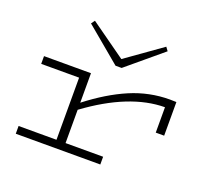

<svg xmlns="http://www.w3.org/2000/svg" viewBox="-127 -927 1216 1095"><g transform="rotate(20 481.5 -380.0)"><path d="M867 -483V-279H816V-433Q602 -432 353 -249V-47H581V0H68V-47H298V-424H68V-471H353V-292Q474 -386 589 -435Q704 -484 828 -484ZM721 -738 507 -559H470L256 -738L272 -760L488 -606L705 -760Z"/></g></svg>

Font: BioRhyme Expanded Light
Style: Regular
Weight: 300
Width: 7
Designer: Aoife Mooney
Foundry: Aoife Mooney Type
Version: Version 1.001